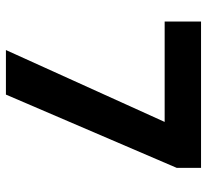

<svg xmlns="http://www.w3.org/2000/svg" viewBox="-46 -670 716 665"><g transform="rotate(90 312.5 -338.0)"><path d="M308.1 0H153.8L402.8 -549.8H55.2V-675.8H562V-591.8Z"/></g></svg>

Font: Clear Sans
Style: Bold
Weight: 700
Foundry: Intel Corporation
Version: Version 1.00